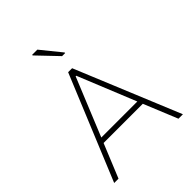

<svg xmlns="http://www.w3.org/2000/svg" viewBox="-254 -1057 1191 1191"><g transform="rotate(-45 341.5 -461.0)"><path d="M40 0 324 -688H359L643 0H604L513 -222H169L78 0ZM183 -256H499L344 -637H339ZM368 -785 242 -917V-922H288L395 -790V-785Z"/></g></svg>

Font: Saira Thin Thin
Style: Regular
Weight: 250
Version: Version 1.101